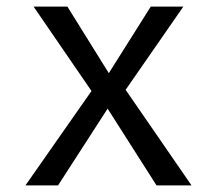

<svg xmlns="http://www.w3.org/2000/svg" viewBox="-20 -560 655 580"><path d="M155.4 0H56.9L256.4 -285.1L81.5 -540H183.6L308.7 -339L435.4 -540H533.8L359.5 -288.7L558.5 0H452.8L305.1 -231.8Z"/></svg>

Font: FiraCode Nerd Font Mono
Style: Regular
Weight: 400
Monospace: yes
Designer: Carrois Corporate, Edenspiekermann AG, Nikita Prokopov
Foundry: Carrois Corporate, Edenspiekermann AG, Nikita Prokopov
Version: Version 6.002;Nerd Fonts 3.4.0